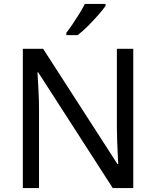

<svg xmlns="http://www.w3.org/2000/svg" viewBox="-20 -964 800 984"><path d="M663 0H558L176 -593H172Q174 -558 177 -506Q180 -454 180 -399V0H97V-714H201L582 -123H586Q585 -139 583.5 -171Q582 -203 580.5 -241Q579 -279 579 -311V-714H663ZM521 -944V-934Q509 -916 484 -887.5Q459 -859 430.5 -830.5Q402 -802 378 -784H320V-796Q335 -815 352.5 -841Q370 -867 387 -894.5Q404 -922 415 -944Z"/></svg>

Font: Noto Sans IKEA
Style: Regular
Weight: 400
Designer: Monotype Design Team
Foundry: Monotype Imaging Inc.
Version: Version 2.001